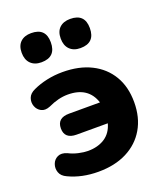

<svg xmlns="http://www.w3.org/2000/svg" viewBox="-137 -824 800 929"><g transform="rotate(-20 263.5 -360.0)"><path d="M333 -581Q298 -581 278 -601Q258 -621 258 -657Q258 -693 278 -712Q298 -731 333 -731Q408 -731 408 -657Q408 -581 333 -581ZM132 -581Q97 -581 77 -601Q57 -621 57 -657Q57 -693 77 -712Q97 -731 132 -731Q207 -731 207 -657Q207 -581 132 -581ZM210 11Q125 11 58 -21Q31 -33 23.5 -54.5Q16 -76 23.5 -97Q31 -118 51 -127.5Q71 -137 99 -125Q122 -113 149 -107Q176 -101 197 -101Q248 -101 283.5 -124Q319 -147 332 -194H172Q110 -194 110 -248Q110 -302 172 -302H331Q302 -391 197 -391Q149 -391 96 -366Q69 -355 50 -365Q31 -375 23.5 -395.5Q16 -416 23.5 -437Q31 -458 58 -470Q90 -485 129 -493.5Q168 -502 210 -502Q295 -502 357 -471Q419 -440 453 -383Q487 -326 487 -247Q487 -168 453 -110Q419 -52 357 -20.5Q295 11 210 11Z"/></g></svg>

Font: Chiron GoRound TC EB
Style: Regular
Weight: 700
Designer: Ryoko NISHIZUKA 西塚涼子 (kana, bopomofo & ideographs); Paul D. Hunt (Latin, Greek & Cyrillic); Sandoll Communications 산돌커뮤니
Foundry: Adobe
Version: Version 1.000;hotconv 1.1.1;makeotfexe 2.6.0